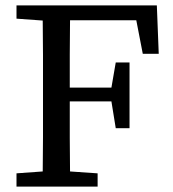

<svg xmlns="http://www.w3.org/2000/svg" viewBox="-20 -690 641 710"><path d="M41 -621V-670H560L567 -491H508L484 -615H239Q238 -552 238 -488.5Q238 -425 238 -366H392L408 -459H459V-216H408L392 -315H238Q238 -243 238 -180Q238 -117 239 -56L341 -49V0H41V-49L138 -56Q139 -119 139 -183Q139 -247 139 -311V-359Q139 -423 139 -486.5Q139 -550 138 -614Z"/></svg>

Font: Source Serif 4 SmText
Style: Regular
Weight: 400
Designer: Frank Grießhammer
Foundry: Adobe
Version: Version 4.005;hotconv 1.1.0;makeotfexe 2.6.0